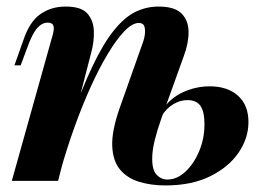

<svg xmlns="http://www.w3.org/2000/svg" viewBox="-20 -551 833 585"><path d="M157 0H16L137 -432Q142 -447 143.5 -458.5Q145 -470 141 -476Q137 -482 125 -482Q108 -482 93 -465Q78 -448 62 -403L43 -352H24L51 -428Q70 -485 103 -508Q136 -531 180 -531Q228 -531 246.5 -509.5Q265 -488 266 -456Q267 -424 258 -391ZM540 -380 472 -191Q446 -118 444 -77Q442 -36 456 -20Q470 -4 490 -4Q519 -4 544.5 -27.5Q570 -51 586.5 -89.5Q603 -128 603 -173Q603 -210 591 -228Q579 -246 551 -246Q529 -246 508 -233.5Q487 -221 473 -198V-214Q498 -252 537.5 -270Q577 -288 619 -288Q673 -288 705 -259.5Q737 -231 737 -179Q737 -130 707 -86Q677 -42 620.5 -14Q564 14 484 14Q440 14 404 3Q368 -8 346 -34Q324 -60 322 -105.5Q320 -151 344 -220L413 -415Q420 -433 421.5 -447.5Q423 -462 419.5 -471.5Q416 -481 403 -481Q383 -481 359 -456Q335 -431 308.5 -387Q282 -343 256 -285.5Q230 -228 206.5 -162.5Q183 -97 164 -29L189 -169Q228 -278 261.5 -348.5Q295 -419 327.5 -459Q360 -499 393 -515Q426 -531 463 -531Q512 -531 533 -510Q554 -489 554.5 -454.5Q555 -420 540 -380Z"/></svg>

Font: Playfair Display
Style: Bold Italic
Weight: 700
Italic angle: -14°
Designer: Claus Eggers Sørensen
Foundry: Claus Eggers Sørensen
Version: Version 1.203